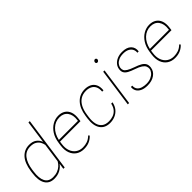

<svg xmlns="http://www.w3.org/2000/svg" viewBox="99 -1624 2507 2507"><g transform="rotate(-45 1353.0 -370.0)"><path d="M484.9 -750H509.8L404.3 0H379.4L390.6 -80.1Q362.3 -40.5 315.7 -15.4Q269 9.8 206.5 9.8Q116.7 9.8 76.7 -57.1Q36.6 -124 54.2 -249.5L58.1 -279.3Q76.7 -409.2 135.7 -473.6Q194.8 -538.1 284.2 -538.1Q346.7 -538.1 385.3 -510.3Q423.8 -482.4 440.9 -436ZM209.5 -16.6Q255.9 -16.6 291.7 -30.5Q327.6 -44.4 353.8 -68.1Q379.9 -91.8 396.5 -122.6L433.6 -387.2Q428.7 -417 412.6 -445.3Q396.5 -473.6 364.7 -492.7Q333 -511.7 279.8 -511.7Q196.8 -511.7 148.2 -450.4Q99.6 -389.2 84 -279.3L80.1 -249.5Q64.5 -139.2 95.7 -77.9Q127 -16.6 209.5 -16.6Z M977.1 -281.7H599.6L594.2 -243.2Q584.5 -174.3 603.3 -123.3Q622.1 -72.3 662.6 -44.2Q703.1 -16.1 758.3 -16.1Q801.8 -16.1 840.8 -29.5Q879.9 -43 916.5 -79.1L929.7 -64Q900.9 -30.8 857.7 -10.5Q814.5 9.8 754.4 9.8Q693.4 9.8 647.5 -20.3Q601.6 -50.3 580.1 -106.9Q558.6 -163.6 569.8 -243.2L575.7 -284.2Q586.9 -364.7 623.5 -421.4Q660.2 -478 712.2 -508.1Q764.2 -538.1 822.3 -538.1Q877.9 -538.1 917.5 -512.9Q957 -487.8 974.6 -438.7Q992.2 -389.6 981.9 -317.4ZM818.4 -511.7Q740.2 -511.7 682.6 -456.8Q625 -401.9 604.5 -308.1H956.5L958 -319.3Q970.2 -406.2 932.1 -459Q894 -511.7 818.4 -511.7Z M1422.9 -160.2H1447.3Q1436 -103 1405 -65.4Q1374 -27.8 1330.1 -9Q1286.1 9.8 1236.8 9.8Q1139.6 9.8 1095.2 -56.9Q1050.8 -123.5 1067.4 -244.1L1073.2 -284.2Q1090.3 -405.3 1153.3 -471.7Q1216.3 -538.1 1313 -538.1Q1361.8 -538.1 1400.9 -518.8Q1439.9 -499.5 1460.2 -458.7Q1480.5 -418 1474.6 -354H1450.2Q1455.1 -410.2 1437 -444.8Q1418.9 -479.5 1384.8 -495.6Q1350.6 -511.7 1309.1 -511.7Q1247.6 -511.7 1203.9 -483.6Q1160.2 -455.6 1133.8 -404.3Q1107.4 -353 1097.7 -284.2L1091.8 -244.1Q1082 -174.8 1094.2 -123.8Q1106.4 -72.8 1142.6 -44.7Q1178.7 -16.6 1240.7 -16.6Q1280.3 -16.6 1317.9 -29.8Q1355.5 -43 1383.3 -74.5Q1411.1 -106 1422.9 -160.2Z M1682.6 -720.7Q1693.4 -720.7 1700 -712.6Q1706.5 -704.6 1705.1 -693.4Q1703.1 -682.1 1694.6 -674.3Q1686 -666.5 1675.3 -666.5Q1664.6 -666.5 1658.2 -674.3Q1651.9 -682.1 1653.8 -693.4Q1655.3 -704.6 1663.6 -712.6Q1671.9 -720.7 1682.6 -720.7ZM1593.8 0H1569.3L1643.6 -528.3H1668Z M1961.9 -258.8Q1909.2 -276.4 1874 -295.2Q1838.9 -314 1823.5 -340.1Q1808.1 -366.2 1814 -405.8Q1818.8 -442.9 1843.3 -472.7Q1867.7 -502.4 1907.7 -520.3Q1947.8 -538.1 2000.5 -538.1Q2085 -538.1 2126.7 -496.8Q2168.5 -455.6 2159.2 -388.2H2134.3Q2138.7 -420.9 2124.8 -449Q2110.8 -477.1 2078.6 -494.4Q2046.4 -511.7 1996.6 -511.7Q1945.8 -511.7 1911.6 -495.8Q1877.4 -480 1859.4 -455.8Q1841.3 -431.6 1837.9 -406.7Q1834.5 -381.8 1843.3 -361.6Q1852.1 -341.3 1882.8 -322.3Q1913.6 -303.2 1974.1 -281.7Q2028.3 -263.7 2063.2 -243.7Q2098.1 -223.6 2113.3 -196Q2128.4 -168.5 2122.6 -126.5Q2114.3 -65.4 2061.3 -27.8Q2008.3 9.8 1927.2 9.8Q1866.2 9.8 1826.9 -9.5Q1787.6 -28.8 1770.5 -61Q1753.4 -93.3 1758.8 -131.8H1783.2Q1780.8 -86.9 1802.5 -61.8Q1824.2 -36.6 1859.4 -26.6Q1894.5 -16.6 1931.2 -16.6Q1980.5 -16.6 2016.6 -32.7Q2052.7 -48.8 2073.7 -74.2Q2094.7 -99.6 2098.6 -127Q2101.6 -150.9 2091.8 -173.8Q2082 -196.8 2051 -218Q2020 -239.3 1961.9 -258.8Z M2657.7 -281.7H2280.3L2274.9 -243.2Q2265.1 -174.3 2283.9 -123.3Q2302.7 -72.3 2343.3 -44.2Q2383.8 -16.1 2439 -16.1Q2482.4 -16.1 2521.5 -29.5Q2560.5 -43 2597.2 -79.1L2610.4 -64Q2581.5 -30.8 2538.3 -10.5Q2495.1 9.8 2435.1 9.8Q2374 9.8 2328.1 -20.3Q2282.2 -50.3 2260.7 -106.9Q2239.3 -163.6 2250.5 -243.2L2256.3 -284.2Q2267.6 -364.7 2304.2 -421.4Q2340.8 -478 2392.8 -508.1Q2444.8 -538.1 2502.9 -538.1Q2558.6 -538.1 2598.1 -512.9Q2637.7 -487.8 2655.3 -438.7Q2672.9 -389.6 2662.6 -317.4ZM2499 -511.7Q2420.9 -511.7 2363.3 -456.8Q2305.7 -401.9 2285.2 -308.1H2637.2L2638.7 -319.3Q2650.9 -406.2 2612.8 -459Q2574.7 -511.7 2499 -511.7Z"/></g></svg>

Font: Robert Sans Thin
Style: Italic
Weight: 100
Italic angle: -8°
Designer: Christian Robertson (extended by Adam Twardoch)
Foundry: Google
Version: Version 12.135;April 2, 2019;FontCreator 11.5.0.2425 64-bit;